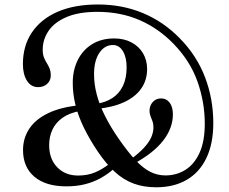

<svg xmlns="http://www.w3.org/2000/svg" viewBox="-20 -794 995 834"><path d="M658.5 19.5Q735.5 19.5 791 -12.8Q846.5 -45 876.5 -107.5Q906.5 -170 906.5 -259.5Q906.5 -364.5 870.5 -458.8Q834.5 -553 760.5 -628Q690 -700 600.8 -737.2Q511.5 -774.5 405.5 -774.5Q303 -774.5 230.2 -742.8Q157.5 -711 118.5 -653Q79.5 -595 79.5 -515.5Q79.5 -471 97.2 -443.2Q115 -415.5 145.5 -415.5Q169.5 -415.5 185 -429.8Q200.5 -444 200.5 -466Q200.5 -484 195.2 -496.8Q190 -509.5 183 -520.5Q176 -531.5 170.8 -544.8Q165.5 -558 165.5 -577.5Q165.5 -622.5 191 -660Q216.5 -697.5 269.2 -720Q322 -742.5 403 -742.5Q503.5 -742.5 586 -706.8Q668.5 -671 733.5 -604Q806 -529.5 837.8 -439.8Q869.5 -350 869.5 -256.5Q869.5 -180.5 847 -130.8Q824.5 -81 785.8 -56.5Q747 -32 698.5 -32Q663.5 -32 632 -48Q600.5 -64 567.5 -99.5Q534.5 -135 494.5 -193Q460.5 -242 436.8 -289Q413 -336 400.8 -381.5Q388.5 -427 388.5 -472Q388.5 -530 411.5 -564.2Q434.5 -598.5 470.5 -598.5Q497.5 -598.5 513.8 -571.8Q530 -545 530 -502Q530 -454.5 514 -421Q498 -387.5 468 -368Q438 -348.5 395 -342.5L399.5 -321Q469.5 -327.5 518.5 -350Q567.5 -372.5 593.2 -409Q619 -445.5 619 -494Q619 -533 601 -563Q583 -593 550.8 -610Q518.5 -627 476 -627Q420.5 -627 380 -602Q339.5 -577 317.8 -533.2Q296 -489.5 296 -434Q296 -385 308.2 -336.5Q320.5 -288 345 -238Q369.5 -188 405.5 -134.5Q442 -81 479.5 -46.8Q517 -12.5 560.8 3.5Q604.5 19.5 658.5 19.5ZM546 -100.5 561 -82.5Q647.5 -129.5 689.2 -183.8Q731 -238 731 -297Q731 -329.5 717 -348Q703 -366.5 680 -366.5Q657.5 -366.5 643.5 -350.8Q629.5 -335 629.5 -313Q629.5 -300 633.8 -289.5Q638 -279 642.2 -267.5Q646.5 -256 646.5 -240Q646.5 -219.5 636.8 -197.5Q627 -175.5 604.8 -151.5Q582.5 -127.5 546 -100.5ZM329 -312V-337Q246.5 -329.5 191 -303.2Q135.5 -277 107.8 -235.8Q80 -194.5 80 -142Q80 -68 129.5 -26.2Q179 15.5 268 15.5Q313.5 15.5 350.2 6Q387 -3.5 417.5 -20.5Q448 -37.5 475 -61L457.5 -84Q426 -59.5 393.5 -45.5Q361 -31.5 319.5 -31.5Q263.5 -31.5 228.5 -67.5Q193.5 -103.5 193.5 -164Q193.5 -200.5 207.8 -231Q222 -261.5 252.2 -282.8Q282.5 -304 329 -312Z"/></svg>

Font: Fraunces 24pt
Style: Regular
Weight: 400
Version: Version 1.000;[b76b70a41]